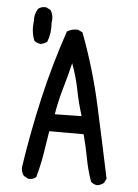

<svg xmlns="http://www.w3.org/2000/svg" viewBox="-54 -810 607 842"><g transform="rotate(5 250.0 -389.0)"><path d="M405.3 -9.8Q389.6 -11.7 377.9 -22.5Q360.4 -71.3 350.6 -124Q340.8 -176.8 327.1 -227.5H175.8Q168 -174.8 159.2 -123Q150.4 -71.3 136.7 -22.5Q123 -9.8 101.6 -11.7L82 -22.5Q70.3 -38.1 70.3 -59.6Q93.8 -215.8 128.9 -368.7Q164.1 -521.5 214.8 -669.9Q236.3 -683.6 263.7 -681.6L283.2 -671.9Q340.8 -519.5 376 -359.9Q411.1 -200.2 444.3 -42L434.6 -22.5Q420.9 -11.7 405.3 -9.8ZM311.5 -305.7Q293.9 -360.4 282.7 -418Q271.5 -475.6 250 -533.2Q236.3 -475.6 219.7 -418.9Q203.1 -362.3 193.4 -303.7ZM103.5 -605.5Q87.9 -607.4 76.2 -617.2Q60.5 -656.2 66.4 -703.1Q64.5 -734.4 80.1 -757.8Q93.8 -769.5 115.2 -767.6L134.8 -757.8Q150.4 -734.4 144.5 -701.2Q148.4 -656.2 132.8 -617.2Q119.1 -607.4 103.5 -605.5Z"/></g></svg>

Font: NaikaiFont
Style: Regular
Weight: 400
Version: Version 1.67